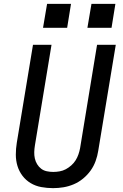

<svg xmlns="http://www.w3.org/2000/svg" viewBox="-20 -967 640 995"><path d="M255 8Q224 8 194 2.5Q164 -3 139 -18Q114 -33 96.5 -56Q79 -79 70.5 -107Q62 -135 62 -165.5Q62 -196 67 -227L151 -735H247L161 -214Q158 -196 157.5 -179Q157 -162 160.5 -146Q164 -130 172.5 -116Q181 -102 193.5 -92.5Q206 -83 222.5 -79.5Q239 -76 256 -76Q272 -76 289 -79Q306 -82 321 -90Q336 -98 349.5 -110Q363 -122 372 -136.5Q381 -151 386.5 -167Q392 -183 395 -199L483 -735H580L489 -185Q485 -159 475.5 -132.5Q466 -106 449.5 -83Q433 -60 410.5 -41.5Q388 -23 362 -12Q336 -1 309 3.5Q282 8 255 8ZM433 -823 454 -947H578L558 -823ZM203 -823 224 -947H348L328 -823Z"/></svg>

Font: Iosevka SS04 Medium Extended
Style: Italic
Weight: 500
Width: 7
Italic angle: -9°
Monospace: yes
Designer: Belleve Invis
Foundry: Belleve Invis
Version: Version 19.0.0; ttfautohint (v1.8.4)